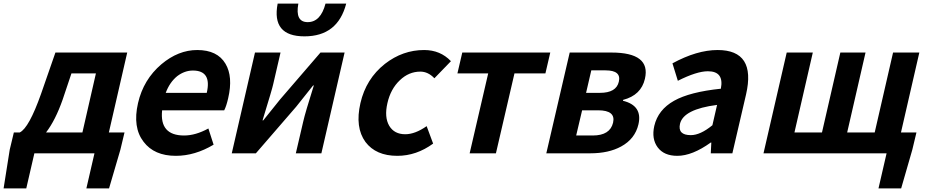

<svg xmlns="http://www.w3.org/2000/svg" viewBox="-76 -852 5144 1067"><path d="M272 -298Q232 -184 180 -116H382L457 -444H321ZM616 -116 593 -20 530 195H404L449 0H115L70 195H-56L-22 -20L1 -116H34Q85 -141 152 -330L232 -560H631L529 -116Z M722 -64Q660 -144 691 -279Q721 -410 821 -495Q915 -574 1020 -574Q1132 -574 1177 -498Q1220 -426 1192 -306Q1182 -262 1170 -239H825Q810 -99 947 -99Q1011 -99 1082 -138L1111 -48Q1007 14 901 14Q781 14 722 -64ZM1073 -336Q1102 -460 996 -460Q950 -460 909 -429Q867 -395 845 -336Z M1341 -560H1483L1442 -383Q1438 -362 1383 -183H1387L1481 -300L1705 -560H1839L1710 0H1568L1609 -176Q1620 -225 1668 -377H1664Q1594 -290 1570 -259L1346 0H1212ZM1467 -832H1582Q1563 -729 1634 -729Q1706 -729 1733 -832H1848Q1801 -650 1616 -650Q1432 -650 1467 -832Z M1955 -63Q1896 -144 1927 -279Q1958 -414 2063 -497Q2162 -574 2281 -574Q2371 -574 2430 -512L2338 -417Q2303 -454 2260 -454Q2196 -454 2146 -406Q2095 -358 2077 -279Q2059 -201 2087 -153Q2115 -106 2176 -106Q2231 -106 2295 -151L2331 -54Q2238 14 2132 14Q2013 14 1955 -63Z M2637 -444H2466L2493 -560H2982L2955 -444H2783L2680 0H2534Z M3090 -560H3322Q3542 -560 3508 -414Q3487 -323 3387 -297L3386 -292Q3496 -265 3472 -161Q3453 -80 3376 -38Q3307 0 3204 0H2960ZM3258 -336Q3349 -336 3363 -398Q3378 -461 3289 -461H3210L3181 -336ZM3218 -99Q3314 -99 3331 -170Q3347 -239 3248 -239H3159L3126 -99Z M3579 -33Q3544 -80 3560 -152Q3581 -242 3670 -292Q3757 -341 3930 -359Q3949 -456 3858 -456Q3796 -456 3691 -403L3661 -500Q3797 -574 3912 -574Q4127 -574 4070 -327L3994 0H3874L3877 -60H3874Q3771 14 3688 14Q3614 14 3579 -33ZM3883 -156 3909 -269Q3722 -245 3703 -164Q3689 -101 3763 -101Q3816 -101 3883 -156Z M5017 -116 4994 -20 4932 195H4806L4851 0H4167L4296 -560H4441L4339 -116H4492L4594 -560H4734L4632 -116H4785L4887 -560H5033L4931 -116Z"/></svg>

Font: KaiGen Gothic CN Bold
Style: Bold
Weight: 700
Designer: Ryoko NISHIZUKA  (kana & ideographs); Paul D. Hunt (Latin, Greek & Cyrillic); Wenlong ZHANG  (bopomofo); Sandoll Communi
Foundry: Adobe Systems Incorporated
Version: Version 1.002.20150501